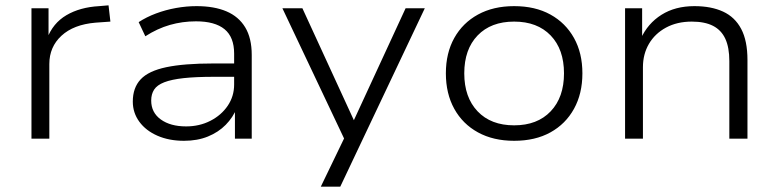

<svg xmlns="http://www.w3.org/2000/svg" viewBox="-20 -520 2918 720"><path d="M98 0V-489H162V-374H156Q178 -433 229 -463Q280 -493 352 -497L387 -500L394 -439L338 -435Q256 -428 210.5 -386Q165 -344 165 -280V0Z M670 8Q614 8 570.5 -11Q527 -30 502.5 -63.5Q478 -97 478 -139Q478 -191 507.5 -222.5Q537 -254 603.5 -268Q670 -282 780 -282H872V-232H783Q714 -232 668.5 -227Q623 -222 596 -211.5Q569 -201 558 -184Q547 -167 547 -143Q547 -98 583 -72Q619 -46 678 -46Q728 -46 769 -67Q810 -88 834 -123.5Q858 -159 858 -203V-319Q858 -381 822 -410.5Q786 -440 715 -440Q664 -440 617 -426.5Q570 -413 525 -384L500 -437Q529 -456 565 -469.5Q601 -483 640 -490Q679 -497 717 -497Q783 -497 829 -477.5Q875 -458 899.5 -417.5Q924 -377 924 -314V0H861V-114L868 -115Q854 -80 826.5 -52Q799 -24 759.5 -8Q720 8 670 8Z M1183 180 1281 -23V22L1039 -489H1114L1314 -54H1300L1501 -489H1573L1256 180Z M1908 8Q1830 8 1772.5 -23.5Q1715 -55 1683.5 -112Q1652 -169 1652 -245Q1652 -321 1683.5 -377.5Q1715 -434 1772.5 -465.5Q1830 -497 1908 -497Q1987 -497 2044 -465.5Q2101 -434 2132.5 -377.5Q2164 -321 2164 -245Q2164 -169 2132.5 -112Q2101 -55 2044 -23.5Q1987 8 1908 8ZM1908 -50Q1995 -50 2045 -102.5Q2095 -155 2095 -245Q2095 -335 2045 -387Q1995 -439 1908 -439Q1821 -439 1771 -387Q1721 -335 1721 -245Q1721 -155 1771 -102.5Q1821 -50 1908 -50Z M2324 0V-489H2388V-375H2383Q2409 -432 2460.5 -464.5Q2512 -497 2584 -497Q2647 -497 2691.5 -476.5Q2736 -456 2759.5 -411.5Q2783 -367 2783 -295V0H2715V-291Q2715 -342 2700 -374.5Q2685 -407 2654 -423Q2623 -439 2574 -439Q2519 -439 2477.5 -416.5Q2436 -394 2413.5 -355.5Q2391 -317 2391 -268V0Z"/></svg>

Font: Nunito Sans 10pt SemiExpanded Light
Style: Regular
Weight: 300
Width: 6
Designer: Vernon Adams
Foundry: Vernon Adams
Version: Version 3.101;gftools[0.9.27]